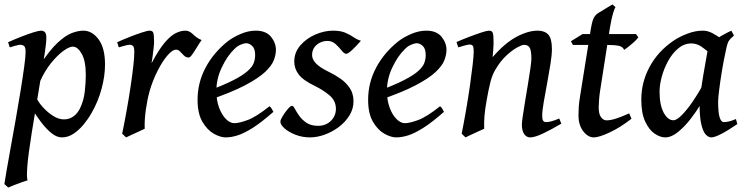

<svg xmlns="http://www.w3.org/2000/svg" viewBox="-25 -594 3323 858"><path d="M444.3 -306.2Q444.3 -254.4 429 -197.3Q413.6 -140.1 383.8 -88.4Q369.1 -62.5 348.6 -37.6Q328.1 -12.7 303.5 3.7Q278.8 20 251.5 20Q228.5 20 205.1 1Q181.6 -18.1 159.4 -47.1Q137.2 -76.2 118.7 -106.9L138.7 -154.8Q147.5 -136.2 167.2 -114.3Q187 -92.3 211.9 -76.4Q236.8 -60.5 260.7 -60.5Q285.2 -60.5 303.7 -74.2Q322.3 -87.9 333.5 -111.8Q349.6 -146 354 -186.3Q358.4 -226.6 358.4 -258.8Q358.4 -321.8 340.1 -353.8Q321.8 -385.7 300.3 -385.7Q284.7 -385.7 258.1 -366.5Q231.4 -347.2 202.9 -311.8Q174.3 -276.4 153.3 -228.5L150.4 -298.8Q195.8 -369.1 232.2 -402.8Q268.6 -436.5 297.1 -446.8Q325.7 -457 347.2 -457Q386.7 -457 415.5 -418.2Q444.3 -379.4 444.3 -306.2ZM182.1 -424.8Q182.1 -403.8 175 -356.4Q168 -309.1 153.6 -223.6Q139.2 -138.2 117.2 -2.9Q101.1 97.7 97.2 148.2Q93.3 198.7 98.1 211.9Q88.9 214.4 71.5 220.7Q54.2 227.1 37.1 233.6Q20 240.2 11.7 244.1L-5.4 228.5Q-2.9 210 4.9 165.5Q12.7 121.1 23.4 61.5Q34.2 2 45.7 -63Q57.1 -127.9 66.9 -188.2Q76.7 -248.5 83 -294.7Q89.4 -340.8 89.4 -361.3Q89.4 -383.8 82 -388.9Q74.7 -394 66.4 -394Q59.6 -394 43.2 -389.6Q26.9 -385.3 18.6 -382.3L11.2 -405.3Q39.1 -418 69.6 -429.9Q100.1 -441.9 124.5 -449.5Q148.9 -457 158.2 -457Q168.9 -457 175.5 -450.4Q182.1 -443.8 182.1 -424.8Z M876 -415Q868.2 -404.8 856.9 -386Q845.7 -367.2 835.2 -352.1Q824.7 -336.9 818.4 -336.9Q806.2 -336.9 797.1 -345.7Q788.1 -354.5 780 -363.3Q772 -372.1 762.2 -372.1Q745.1 -372.1 722.4 -345.2Q699.7 -318.4 678.5 -276.1Q657.2 -233.9 643.6 -187Q633.3 -150.4 626.7 -103.8Q620.1 -57.1 621.6 -18.6Q613.3 -14.6 596.4 -6.8Q579.6 1 563 8.5Q546.4 16.1 538.6 20L521 3.4Q531.7 -48.3 541.5 -103.3Q551.3 -158.2 558.8 -208.7Q566.4 -259.3 570.8 -299.3Q575.2 -339.4 575.2 -361.3Q575.2 -383.8 569.1 -388.9Q563 -394 555.2 -394Q547.4 -394 530.5 -389.4Q513.7 -384.8 505.9 -382.3L498.5 -405.3Q526.4 -418 556.4 -429.7Q586.4 -441.4 610.4 -449.2Q634.3 -457 643.6 -457Q657.2 -457 660.4 -446.5Q663.6 -436 663.6 -403.3Q663.6 -396.5 661.6 -379.2Q659.7 -361.8 657 -342.8Q654.3 -323.7 652.3 -311.5Q684.1 -371.6 710.4 -402.8Q736.8 -434.1 759.8 -445.6Q782.7 -457 803.7 -457Q821.3 -457 837.9 -440.4Q854.5 -423.8 876 -415Z M1208 -371.1Q1208 -349.6 1198.5 -324.7Q1189 -299.8 1158.9 -271.7Q1128.9 -243.7 1068.8 -212.2Q1008.8 -180.7 907.7 -146.5L904.3 -187.5Q976.6 -214.4 1019 -236.3Q1061.5 -258.3 1082 -276.9Q1102.5 -295.4 1108.9 -312.5Q1115.2 -329.6 1115.2 -348.1Q1115.2 -376 1102.3 -388.4Q1089.4 -400.9 1074.2 -400.9Q1066.4 -400.9 1050.8 -394.5Q1035.2 -388.2 1022 -374.5Q990.2 -343.8 966.1 -292.7Q941.9 -241.7 941.9 -188Q941.9 -145.5 954.1 -112.8Q966.3 -80.1 984.9 -61.8Q1003.4 -43.5 1022.5 -43.5Q1043 -43.5 1081.5 -57.6Q1120.1 -71.8 1179.2 -119.1Q1184.6 -116.2 1189.9 -106.9Q1195.3 -97.7 1196.8 -94.2Q1143.6 -47.4 1105 -22.9Q1066.4 1.5 1037.6 10.7Q1008.8 20 983.4 20Q960 20 930.7 3.7Q901.4 -12.7 879.6 -49.6Q857.9 -86.4 857.9 -147.9Q857.9 -224.6 893.8 -292Q929.7 -359.4 993.2 -409.7Q1015.6 -427.2 1050 -442.1Q1084.5 -457 1117.7 -457Q1163.6 -457 1185.8 -429.9Q1208 -402.8 1208 -371.1Z M1587.9 -412.1Q1569.3 -390.1 1549.8 -371.8Q1530.3 -353.5 1522.5 -353.5Q1513.2 -353.5 1502 -367.9Q1490.7 -382.3 1475.1 -396.7Q1459.5 -411.1 1437.5 -411.1Q1410.6 -411.1 1390.1 -393.6Q1369.6 -376 1369.6 -347.7Q1369.6 -328.6 1387.2 -310.3Q1404.8 -292 1444.3 -272.9Q1470.7 -260.3 1496.1 -242.7Q1521.5 -225.1 1538.1 -200.4Q1554.7 -175.8 1554.7 -141.1Q1554.7 -107.4 1536.6 -78.1Q1518.6 -48.8 1489.5 -26.9Q1460.4 -4.9 1426.3 7.6Q1392.1 20 1360.4 20Q1326.2 20 1295.9 8.3Q1265.6 -3.4 1246.8 -20Q1228 -36.6 1228 -50.3Q1228 -58.1 1238.3 -75.2Q1248.5 -92.3 1261 -106.7Q1273.4 -121.1 1280.3 -121.1Q1285.6 -121.1 1292.7 -107.7Q1299.8 -94.2 1312.3 -76.4Q1324.7 -58.6 1345 -45.2Q1365.2 -31.7 1397 -31.7Q1430.7 -31.7 1453.4 -53.7Q1476.1 -75.7 1476.1 -107.9Q1476.1 -144 1446.8 -168.5Q1417.5 -192.9 1380.9 -210.4Q1329.1 -235.4 1309.6 -261.5Q1290 -287.6 1290 -318.8Q1290 -359.9 1317.1 -391.1Q1344.2 -422.4 1384.3 -439.7Q1424.3 -457 1463.4 -457Q1497.1 -457 1518.8 -447.5Q1540.5 -438 1556.4 -427Q1572.3 -416 1587.9 -412.1Z M1970.2 -371.1Q1970.2 -349.6 1960.7 -324.7Q1951.2 -299.8 1921.1 -271.7Q1891.1 -243.7 1831.1 -212.2Q1771 -180.7 1669.9 -146.5L1666.5 -187.5Q1738.8 -214.4 1781.2 -236.3Q1823.7 -258.3 1844.2 -276.9Q1864.7 -295.4 1871.1 -312.5Q1877.4 -329.6 1877.4 -348.1Q1877.4 -376 1864.5 -388.4Q1851.6 -400.9 1836.4 -400.9Q1828.6 -400.9 1813 -394.5Q1797.4 -388.2 1784.2 -374.5Q1752.4 -343.8 1728.3 -292.7Q1704.1 -241.7 1704.1 -188Q1704.1 -145.5 1716.3 -112.8Q1728.5 -80.1 1747.1 -61.8Q1765.6 -43.5 1784.7 -43.5Q1805.2 -43.5 1843.8 -57.6Q1882.3 -71.8 1941.4 -119.1Q1946.8 -116.2 1952.1 -106.9Q1957.5 -97.7 1959 -94.2Q1905.8 -47.4 1867.2 -22.9Q1828.6 1.5 1799.8 10.7Q1771 20 1745.6 20Q1722.2 20 1692.9 3.7Q1663.6 -12.7 1641.8 -49.6Q1620.1 -86.4 1620.1 -147.9Q1620.1 -224.6 1656 -292Q1691.9 -359.4 1755.4 -409.7Q1777.8 -427.2 1812.3 -442.1Q1846.7 -457 1879.9 -457Q1925.8 -457 1948 -429.9Q1970.2 -402.8 1970.2 -371.1Z M2483.4 -41.5Q2439 -15.1 2401.9 2.4Q2364.7 20 2344.2 20Q2327.1 20 2317.1 4.6Q2307.1 -10.7 2307.1 -37.1Q2307.1 -47.4 2311.3 -76.2Q2315.4 -105 2321.8 -143.1Q2328.1 -181.2 2334.5 -219.5Q2340.8 -257.8 2345.2 -288.3Q2349.6 -318.8 2349.6 -332Q2349.6 -366.2 2342.5 -379.9Q2335.4 -393.6 2316.4 -393.6Q2307.6 -393.6 2285.9 -381.8Q2264.2 -370.1 2237.8 -345.7Q2211.4 -321.3 2189 -283.2Q2174.8 -259.8 2166.5 -227.1Q2158.2 -194.3 2149.9 -147Q2142.1 -103.5 2139.9 -74.5Q2137.7 -45.4 2138.7 -18.6Q2129.9 -14.6 2113 -7.1Q2096.2 0.5 2079.8 8.3Q2063.5 16.1 2055.2 20L2038.1 3.4Q2047.9 -44.9 2057.6 -101.3Q2067.4 -157.7 2075 -210.9Q2082.5 -264.2 2087.2 -304.7Q2091.8 -345.2 2091.8 -362.3Q2091.8 -384.8 2087.2 -389.9Q2082.5 -395 2073.7 -395Q2066.4 -395 2049.1 -390.1Q2031.7 -385.3 2022.9 -382.3L2015.1 -406.2Q2043 -418.5 2073.2 -429.9Q2103.5 -441.4 2127.4 -449.2Q2151.4 -457 2160.2 -457Q2173.8 -457 2177.2 -446.8Q2180.7 -436.5 2180.7 -401.9Q2180.7 -391.6 2179.2 -371.1Q2177.7 -350.6 2176.3 -338.4Q2229.5 -400.4 2281.7 -428.7Q2334 -457 2377.9 -457Q2408.7 -457 2425 -439.5Q2441.4 -421.9 2441.4 -374.5Q2441.4 -349.1 2434.8 -307.6Q2428.2 -266.1 2419.7 -220.5Q2411.1 -174.8 2404.5 -136Q2397.9 -97.2 2397.9 -77.1Q2397.9 -60.5 2402.3 -54.4Q2406.7 -48.3 2415.5 -48.3Q2436.5 -48.3 2474.1 -64.5Z M2827.6 -427.2Q2821.3 -418 2808.3 -406.2Q2795.4 -394.5 2782.7 -384.5Q2770 -374.5 2764.2 -371.1Q2758.3 -384.8 2741.7 -388.9Q2725.1 -393.1 2690.4 -393.1H2535.2L2526.4 -409.7L2578.6 -441.9H2816.9ZM2796.9 -63.5Q2747.1 -24.4 2699.5 -2.2Q2651.9 20 2628.4 20Q2602.5 20 2581.3 -7.6Q2560.1 -35.2 2560.1 -78.1Q2560.1 -96.7 2561.3 -116Q2562.5 -135.3 2566.9 -162.1L2614.3 -459Q2620.6 -498 2627.7 -512.5Q2634.8 -526.9 2647.9 -535.6L2711.9 -574.2L2725.6 -562Q2722.2 -558.6 2715.1 -536.4Q2708 -514.2 2700.7 -470.2L2656.2 -185.1Q2653.3 -166 2651.9 -145Q2650.4 -124 2650.4 -114.3Q2650.4 -84 2660.9 -70.1Q2671.4 -56.2 2685.1 -56.2Q2702.1 -56.2 2726.1 -63.5Q2750 -70.8 2786.6 -87.4Z M3270 -39.6Q3228.5 -11.2 3198.5 4.4Q3168.5 20 3153.3 20Q3141.6 20 3129.4 7.8Q3117.2 -4.4 3109.1 -37.6Q3101.1 -70.8 3101.1 -133.8Q3101.1 -147.5 3105.7 -181.2Q3110.4 -214.8 3117.2 -254.6Q3124 -294.4 3130.1 -328.1Q3136.2 -361.8 3138.7 -376Q3141.6 -391.1 3158.4 -405.8Q3175.3 -420.4 3198.2 -433.6Q3221.2 -446.8 3243.2 -457L3254.9 -435.1Q3238.3 -421.4 3231.4 -410.4Q3224.6 -399.4 3218.3 -366.2Q3208 -319.8 3200.4 -272.9Q3192.9 -226.1 3188.5 -190.2Q3184.1 -154.3 3184.1 -140.1Q3184.1 -91.8 3190.7 -70.1Q3197.3 -48.3 3209 -48.3Q3218.8 -48.3 3231.4 -51Q3244.1 -53.7 3263.7 -62ZM3225.1 -409.2Q3210.9 -399.4 3202.9 -382.6Q3194.8 -365.7 3188.7 -352.3Q3182.6 -338.9 3173.8 -338.9Q3165.5 -338.9 3149.2 -354Q3132.8 -369.1 3111.1 -384.5Q3089.4 -399.9 3064 -399.9Q3031.2 -399.4 3005.1 -377.2Q2979 -355 2960.4 -321Q2941.9 -287.1 2932.1 -250.5Q2922.4 -213.9 2922.4 -185.1Q2922.4 -125 2940.7 -90.8Q2959 -56.6 2984.4 -56.6Q2999 -56.6 3022 -79.8Q3044.9 -103 3070.1 -139.4Q3095.2 -175.8 3115.7 -214.8L3104.5 -125.5Q3086.9 -95.7 3060.5 -61.8Q3034.2 -27.8 3004.6 -3.9Q2975.1 20 2947.3 20Q2925.3 20 2900.4 3.2Q2875.5 -13.7 2858.2 -50.8Q2840.8 -87.9 2840.8 -148.9Q2840.8 -226.1 2877.7 -294.9Q2914.6 -363.8 2983.4 -411.1Q3009.8 -429.2 3045.7 -443.1Q3081.5 -457 3115.2 -457Q3138.2 -457 3158.9 -445.6Q3179.7 -434.1 3196.5 -422.4Q3213.4 -410.6 3225.1 -409.2Z"/></svg>

Font: Gentium Book Plus
Style: Italic
Weight: 400
Italic angle: -8°
Designer: Victor Gaultney, Annie Olsen, Iska Routamaa, Becca Hirsbrunner
Foundry: SIL International
Version: Version 6.101